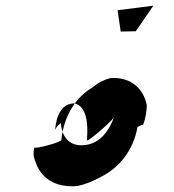

<svg xmlns="http://www.w3.org/2000/svg" viewBox="-20 -756 613 676"><path d="M196 -263C195 -255 102 -230 101 -237C96 -218 98 -201 105 -187C122 -131 173 -94 252 -101C281 -107 308 -118 335 -133C399 -165 450 -226 464 -309C470 -311 477 -317 484 -317C494 -343 496 -366 497 -385C485 -446 439 -486 369 -481C348 -476 327 -466 307 -449C250 -416 205 -352 196 -263ZM286 -263C285 -250 395 -348 383 -348C365 -295 331 -249 276 -245C220 -240 198 -278 194 -323C185 -315 179 -310 174 -299C178 -351 199 -393 243 -392C282 -382 292 -328 286 -263ZM394 -720 405 -645 458 -646 520 -736Z"/></svg>

Font: Ugly Stick
Style: It
Weight: 400
Designer: Stig
Foundry: Cannot Into Space Fonts
Version: Version 0.99